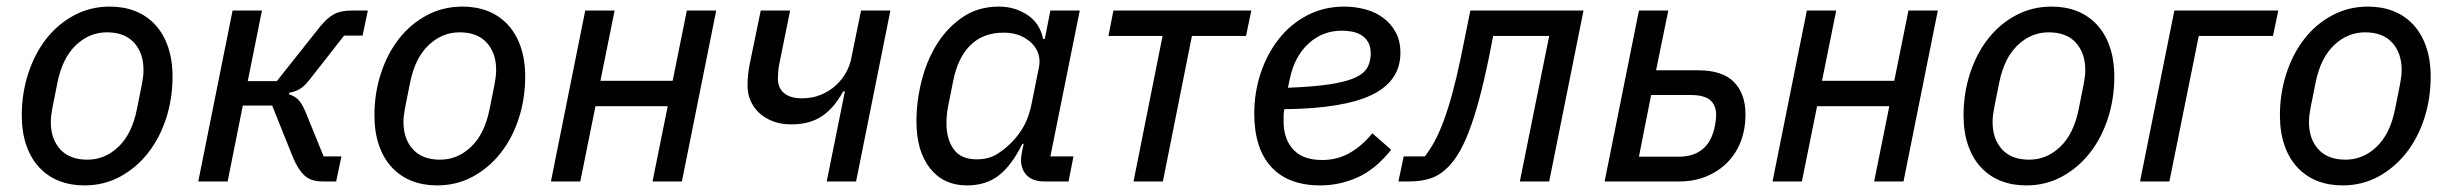

<svg xmlns="http://www.w3.org/2000/svg" viewBox="-20 -550 7434 582"><path d="M236 12Q194 12 159.5 -1.5Q125 -15 99.5 -42Q74 -69 60 -109Q46 -149 46 -201Q46 -267 65.5 -327Q85 -387 120 -432Q155 -477 204.5 -503.5Q254 -530 313 -530Q355 -530 389.5 -516.5Q424 -503 449.5 -476Q475 -449 489 -409Q503 -369 503 -317Q503 -251 483.5 -191Q464 -131 428.5 -86Q393 -41 344 -14.5Q295 12 236 12ZM245 -66Q298 -66 339 -105Q380 -144 395 -219L410 -294Q412 -305 413.5 -316Q415 -327 415 -338Q415 -389 386.5 -420.5Q358 -452 304 -452Q251 -452 210 -413Q169 -374 154 -299L139 -224Q137 -213 135.5 -202Q134 -191 134 -180Q134 -129 162.5 -97.5Q191 -66 245 -66Z M685 -518H774L731 -304H819L950 -469Q972 -496 992.5 -507Q1013 -518 1045 -518H1095L1079 -442H1023L918 -308Q902 -288 888.5 -280Q875 -272 857 -269L856 -264Q873 -259 884 -248Q895 -237 906 -211L961 -76H1015L999 0H957Q922 0 902.5 -18.5Q883 -37 868 -73L805 -230H716L670 0H581Z M1305 12Q1263 12 1228.5 -1.5Q1194 -15 1168.5 -42Q1143 -69 1129 -109Q1115 -149 1115 -201Q1115 -267 1134.5 -327Q1154 -387 1189 -432Q1224 -477 1273.5 -503.5Q1323 -530 1382 -530Q1424 -530 1458.5 -516.5Q1493 -503 1518.5 -476Q1544 -449 1558 -409Q1572 -369 1572 -317Q1572 -251 1552.5 -191Q1533 -131 1497.5 -86Q1462 -41 1413 -14.5Q1364 12 1305 12ZM1314 -66Q1367 -66 1408 -105Q1449 -144 1464 -219L1479 -294Q1481 -305 1482.5 -316Q1484 -327 1484 -338Q1484 -389 1455.5 -420.5Q1427 -452 1373 -452Q1320 -452 1279 -413Q1238 -374 1223 -299L1208 -224Q1206 -213 1204.5 -202Q1203 -191 1203 -180Q1203 -129 1231.5 -97.5Q1260 -66 1314 -66Z M1754 -518H1843L1800 -305H2019L2062 -518H2151L2047 0H1958L2004 -228H1785L1739 0H1650Z M2541 -273H2536Q2508 -222 2471 -197.5Q2434 -173 2379 -173Q2347 -173 2322.5 -182.5Q2298 -192 2281 -208Q2264 -224 2255 -245Q2246 -266 2246 -290Q2246 -324 2253 -358L2286 -518H2375L2343 -360Q2340 -346 2339 -334Q2338 -322 2338 -312Q2338 -283 2357 -267.5Q2376 -252 2411 -252Q2443 -252 2469 -263Q2495 -274 2514 -291.5Q2533 -309 2545 -331Q2557 -353 2561 -376L2590 -518H2679L2575 0H2486Z M3146 0Q3111 0 3093 -18Q3075 -36 3075 -65Q3075 -75 3078 -90L3083 -114H3079Q3047 -49 3008 -18.5Q2969 12 2911 12Q2840 12 2799 -40Q2758 -92 2758 -182Q2758 -244 2774 -306.5Q2790 -369 2821.5 -418.5Q2853 -468 2899.5 -499Q2946 -530 3008 -530Q3056 -530 3094 -505Q3132 -480 3142 -432H3147L3164 -518H3253L3164 -76H3234L3219 0ZM2940 -67Q2975 -67 2999 -81Q3023 -95 3045 -117Q3069 -141 3084.5 -169.5Q3100 -198 3108 -240L3130 -350Q3133 -367 3128 -385Q3123 -403 3109 -417.5Q3095 -432 3073.5 -441.5Q3052 -451 3022 -451Q2960 -451 2921.5 -413Q2883 -375 2869 -303L2854 -228Q2851 -213 2850 -200.5Q2849 -188 2849 -176Q2849 -128 2871 -97.5Q2893 -67 2940 -67Z M3504 -441H3340L3355 -518H3773L3757 -441H3593L3505 0H3416Z M3982 12Q3885 12 3833.5 -44Q3782 -100 3782 -206Q3782 -270 3801.5 -328.5Q3821 -387 3856.5 -432Q3892 -477 3942.5 -503.5Q3993 -530 4055 -530Q4087 -530 4117.5 -522Q4148 -514 4172 -496.5Q4196 -479 4210.5 -452.5Q4225 -426 4225 -390Q4225 -305 4139.5 -263Q4054 -221 3873 -219Q3871 -208 3871 -198Q3871 -188 3871 -180Q3871 -129 3900 -97Q3929 -65 3988 -65Q4034 -65 4071.5 -86.5Q4109 -108 4140 -146L4197 -96Q4149 -36 4094.5 -12Q4040 12 3982 12ZM4047 -457Q3989 -457 3946.5 -418Q3904 -379 3890 -312L3884 -284Q3962 -287 4011 -294.5Q4060 -302 4087.5 -314.5Q4115 -327 4125 -345.5Q4135 -364 4135 -388Q4135 -408 4127.5 -421.5Q4120 -435 4107.5 -443Q4095 -451 4079 -454Q4063 -457 4047 -457Z M4235 -76H4299Q4314 -95 4328 -120.5Q4342 -146 4355.5 -182Q4369 -218 4382 -265.5Q4395 -313 4408 -375L4437 -518H4780L4676 0H4587L4676 -441H4506L4494 -379Q4478 -301 4462.5 -244.5Q4447 -188 4431.5 -148.5Q4416 -109 4400.5 -84Q4385 -59 4370 -44Q4344 -18 4315.5 -9Q4287 0 4253 0H4219Z M4948 -518H5037L5000 -337H5126Q5201 -337 5236 -301.5Q5271 -266 5271 -203Q5271 -159 5257 -122Q5243 -85 5216.5 -58Q5190 -31 5153 -15.5Q5116 0 5071 0H4844ZM5068 -75Q5155 -75 5176 -158Q5182 -183 5182 -202Q5182 -231 5164 -246.5Q5146 -262 5105 -262H4985L4948 -75Z M5457 -518H5546L5503 -305H5722L5765 -518H5854L5750 0H5661L5707 -228H5488L5442 0H5353Z M6122 12Q6080 12 6045.5 -1.5Q6011 -15 5985.5 -42Q5960 -69 5946 -109Q5932 -149 5932 -201Q5932 -267 5951.5 -327Q5971 -387 6006 -432Q6041 -477 6090.5 -503.5Q6140 -530 6199 -530Q6241 -530 6275.5 -516.5Q6310 -503 6335.5 -476Q6361 -449 6375 -409Q6389 -369 6389 -317Q6389 -251 6369.5 -191Q6350 -131 6314.5 -86Q6279 -41 6230 -14.5Q6181 12 6122 12ZM6131 -66Q6184 -66 6225 -105Q6266 -144 6281 -219L6296 -294Q6298 -305 6299.5 -316Q6301 -327 6301 -338Q6301 -389 6272.5 -420.5Q6244 -452 6190 -452Q6137 -452 6096 -413Q6055 -374 6040 -299L6025 -224Q6023 -213 6021.5 -202Q6020 -191 6020 -180Q6020 -129 6048.5 -97.5Q6077 -66 6131 -66Z M6571 -518H6886L6870 -441H6645L6556 0H6467Z M7081 12Q7039 12 7004.5 -1.5Q6970 -15 6944.5 -42Q6919 -69 6905 -109Q6891 -149 6891 -201Q6891 -267 6910.5 -327Q6930 -387 6965 -432Q7000 -477 7049.5 -503.5Q7099 -530 7158 -530Q7200 -530 7234.5 -516.5Q7269 -503 7294.5 -476Q7320 -449 7334 -409Q7348 -369 7348 -317Q7348 -251 7328.5 -191Q7309 -131 7273.5 -86Q7238 -41 7189 -14.5Q7140 12 7081 12ZM7090 -66Q7143 -66 7184 -105Q7225 -144 7240 -219L7255 -294Q7257 -305 7258.5 -316Q7260 -327 7260 -338Q7260 -389 7231.5 -420.5Q7203 -452 7149 -452Q7096 -452 7055 -413Q7014 -374 6999 -299L6984 -224Q6982 -213 6980.5 -202Q6979 -191 6979 -180Q6979 -129 7007.5 -97.5Q7036 -66 7090 -66Z"/></svg>

Font: IBM Plex Sans Text
Style: Italic
Weight: 450
Italic angle: -11°
Designer: Mike Abbink, Paul van der Laan, Pieter van Rosmalen
Foundry: Bold Monday
Version: Version 3.005